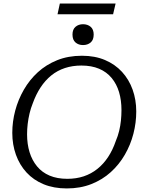

<svg xmlns="http://www.w3.org/2000/svg" viewBox="-20 -1041 826 1078"><path d="M355 17Q282 17 225 -6.5Q168 -30 129 -72.5Q90 -115 69.5 -172Q49 -229 49 -295Q49 -358 65.5 -420Q82 -482 114 -537.5Q146 -593 192.5 -635.5Q239 -678 301 -703Q363 -728 440 -728Q513 -728 569.5 -704Q626 -680 665 -637.5Q704 -595 724.5 -538Q745 -481 745 -415Q745 -352 729 -290Q713 -228 681 -172.5Q649 -117 602 -74.5Q555 -32 493 -7.5Q431 17 355 17ZM437 -673Q387 -673 344.5 -659Q302 -645 268 -617.5Q234 -590 208 -550.5Q182 -511 164 -461Q153 -434 146 -404.5Q139 -375 135.5 -345.5Q132 -316 132 -287Q132 -232 146 -186.5Q160 -141 188 -107Q216 -73 258.5 -55Q301 -37 358 -37Q408 -37 450 -51Q492 -65 526.5 -92.5Q561 -120 587 -159.5Q613 -199 630 -249Q642 -277 649 -306Q656 -335 659 -364.5Q662 -394 662 -423Q662 -478 648.5 -523.5Q635 -569 607 -603Q579 -637 536.5 -655Q494 -673 437 -673ZM446 -788Q472 -788 489 -802.5Q506 -817 506 -847Q506 -876 489 -890.5Q472 -905 446 -905Q421 -905 404 -890.5Q387 -876 387 -847Q387 -817 404 -802.5Q421 -788 446 -788ZM316 -1021H629L615 -961H303Z"/></svg>

Font: Roboto Serif Light
Style: Italic
Weight: 300
Italic angle: -10°
Version: Version 1.007